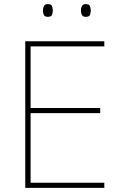

<svg xmlns="http://www.w3.org/2000/svg" viewBox="-20 -915 590 935"><path d="M488 0H103V-714H488V-689H129V-389H468V-364H129V-25H488ZM189 -864Q189 -876 194 -885.5Q199 -895 212 -895Q229 -895 233 -885.5Q237 -876 237 -864Q237 -851 233 -842Q229 -833 212 -833Q199 -833 194 -842Q189 -851 189 -864ZM374 -864Q374 -876 379 -885.5Q384 -895 397 -895Q414 -895 418 -885.5Q422 -876 422 -864Q422 -851 418 -842Q414 -833 397 -833Q384 -833 379 -842Q374 -851 374 -864Z"/></svg>

Font: Noto Sans Lao Looped Thin
Style: Regular
Weight: 100
Designer: Mark Frömberg, Ben Mitchell
Foundry: The Fontpad Ltd
Version: Version 1.002; ttfautohint (v1.8.4.7-5d5b)